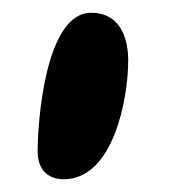

<svg xmlns="http://www.w3.org/2000/svg" viewBox="-20 -127 284 301"><path d="M39 110C39 138 54 154 80 154C158 154 181 27 181 -32C181 -71 166 -107 123 -107C50 -107 39 68 39 110Z"/></svg>

Font: Asimov Print
Style: Regular
Weight: 500
Designer: Google
Version: Version 2.000980: 2014